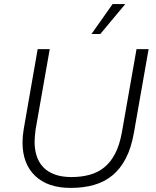

<svg xmlns="http://www.w3.org/2000/svg" viewBox="-20 -908 760 938"><path d="M325 10Q213 10 151.5 -49Q90 -108 90 -212Q90 -243 96 -278L164 -668H223L154 -276Q152 -260 150.5 -244.5Q149 -229 149 -215Q149 -178 159 -146.5Q169 -115 190.5 -92Q212 -69 246.5 -56Q281 -43 329 -43Q377 -43 417.5 -54Q458 -65 489.5 -90.5Q521 -116 542.5 -157.5Q564 -199 575 -259L647 -668H706L634 -258Q621 -185 594.5 -134Q568 -83 529 -51Q490 -19 439 -4.5Q388 10 325 10ZM427 -742 530 -888H592L470 -742Z"/></svg>

Font: Celebes Light
Style: Italic
Weight: 300
Italic angle: -10°
Designer: Anugrah Pasau
Foundry: Lafontype
Version: Version 1.000; ttfautohint (v1.8.4)